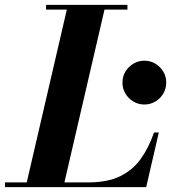

<svg xmlns="http://www.w3.org/2000/svg" viewBox="-68 -770 704 790"><path d="M37.5 0 211.5 -750H366.5L192.5 0ZM-47.5 0V-19.5H295Q373.5 -19.5 425.5 -44.5Q477.5 -69.5 510.6 -115.5Q543.8 -161.5 565.8 -225H585.5L533.5 0ZM121.5 -730.5V-750H456.3V-730.5ZM526 -340Q501.3 -340 480.8 -352.3Q460.3 -364.5 448 -385Q435.8 -405.6 435.8 -430.3Q435.8 -455 448 -475.4Q460.3 -495.8 480.8 -508Q501.3 -520.3 526 -520.3Q550.8 -520.3 571.2 -508Q591.7 -495.8 603.9 -475.4Q616 -455 616 -430.3Q616 -405.5 603.9 -385Q591.8 -364.5 571.3 -352.3Q550.8 -340 526 -340Z"/></svg>

Font: Bodoni Moda
Style: Italic
Weight: 400
Italic angle: -13°
Designer: Owen Earl
Foundry: indestructible type
Version: Version 2.005